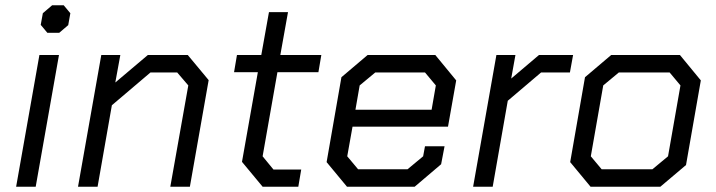

<svg xmlns="http://www.w3.org/2000/svg" viewBox="-20 -706 2708 726"><path d="M134 -612 142 -656 177 -686H221L246 -656L238 -611L204 -582H159ZM129 -498H203L115 0H41Z M363 -498H435L416 -394L539 -498H690L769 -403L698 0H624L692 -383L650 -432H549L403 -308L349 0H275Z M895 -94 955 -433H865L876 -498H968L997 -660H1069L1040 -498H1195L1184 -433H1029L973 -115L1014 -65H1119L1108 0H973Z M1215 -93 1271 -414 1370 -498H1626L1705 -402L1674 -227H1313L1293 -115L1334 -66H1521L1580 -115L1587 -153H1661L1648 -85L1548 0H1292ZM1612 -291 1628 -383 1587 -432H1399L1340 -383L1324 -291Z M1857 -498H1929L1913 -409L2018 -498H2147L2135 -432H2026L1900 -325L1843 0H1769Z M2136 -93 2192 -414 2291 -498H2551L2630 -402L2574 -82L2477 0H2213ZM2447 -66 2506 -115 2553 -383 2512 -432H2320L2261 -383L2214 -115L2255 -66Z"/></svg>

Font: Chakra Petch
Style: Italic
Weight: 400
Italic angle: -10°
Designer: Katatrad Aksorn Co.,Ltd.
Foundry: Cadson Demak Co.,Ltd.
Version: Version 1.000; ttfautohint (v1.6)